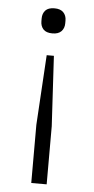

<svg xmlns="http://www.w3.org/2000/svg" viewBox="-52 -553 376 770"><g transform="rotate(5 136.0 -168.0)"><path d="M104 185V-49L121 -331H150L166 -49V185ZM136 -420Q111 -420 99.5 -432.5Q88 -445 88 -465V-476Q88 -496 99.5 -508.5Q111 -521 136 -521Q160 -521 172 -508.5Q184 -496 184 -476V-465Q184 -445 172 -432.5Q160 -420 136 -420Z"/></g></svg>

Font: IBM Plex Sans Thai Light
Style: Regular
Weight: 300
Designer: Mike Abbink, Paul van der Laan, Pieter van Rosmalen, Ben Mitchell, Mark Frömberg
Foundry: Bold Monday
Version: Version 1.2